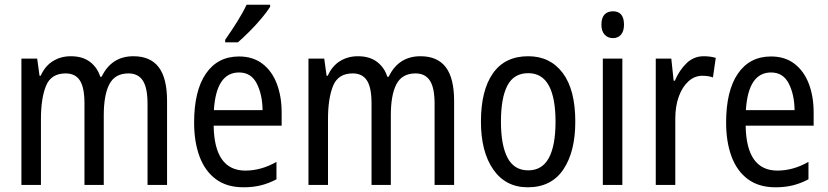

<svg xmlns="http://www.w3.org/2000/svg" viewBox="-20 -786 3521 816"><path d="M547 -547Q619 -547 654.5 -500.5Q690 -454 690 -357V0H607V-345Q607 -413 587 -443.5Q567 -474 526 -474Q469 -474 445 -428.5Q421 -383 421 -296V0H339V-347Q339 -414 319.5 -444Q300 -474 259 -474Q197 -474 175.5 -421Q154 -368 154 -280V0H71V-537H138L148 -464H153Q171 -505 204.5 -526Q238 -547 281 -547Q331 -547 362.5 -523Q394 -499 406 -460H412Q454 -547 547 -547Z M996 -546Q1055 -546 1095.5 -515Q1136 -484 1156.5 -430Q1177 -376 1177 -308V-252H888Q891 -61 1023 -61Q1090 -61 1155 -98V-24Q1123 -7 1089.5 1.5Q1056 10 1015 10Q944 10 897.5 -24.5Q851 -59 828 -121Q805 -183 805 -265Q805 -400 855 -473Q905 -546 996 -546ZM996 -478Q899 -478 889 -318H1096Q1095 -385 1071 -431.5Q1047 -478 996 -478ZM1128 -757Q1115 -736 1091 -707.5Q1067 -679 1039.5 -651.5Q1012 -624 991 -606H937V-617Q963 -654 987.5 -693Q1012 -732 1028 -766H1128Z M1767 -547Q1839 -547 1874.5 -500.5Q1910 -454 1910 -357V0H1827V-345Q1827 -413 1807 -443.5Q1787 -474 1746 -474Q1689 -474 1665 -428.5Q1641 -383 1641 -296V0H1559V-347Q1559 -414 1539.5 -444Q1520 -474 1479 -474Q1417 -474 1395.5 -421Q1374 -368 1374 -280V0H1291V-537H1358L1368 -464H1373Q1391 -505 1424.5 -526Q1458 -547 1501 -547Q1551 -547 1582.5 -523Q1614 -499 1626 -460H1632Q1674 -547 1767 -547Z M2425 -269Q2425 -141 2374 -65.5Q2323 10 2223 10Q2129 10 2076.5 -65.5Q2024 -141 2024 -269Q2024 -402 2075 -474.5Q2126 -547 2225 -547Q2318 -547 2371.5 -476Q2425 -405 2425 -269ZM2109 -269Q2109 -169 2137 -115.5Q2165 -62 2225 -62Q2284 -62 2312.5 -114.5Q2341 -167 2341 -269Q2341 -370 2312.5 -422.5Q2284 -475 2225 -475Q2164 -475 2136.5 -422.5Q2109 -370 2109 -269Z M2585 -738Q2632 -738 2632 -681Q2632 -654 2619.5 -639Q2607 -624 2585 -624Q2563 -624 2549.5 -639Q2536 -654 2536 -681Q2536 -710 2549 -724Q2562 -738 2585 -738ZM2625 -537V0H2542V-537Z M2971 -547Q2983 -547 2996 -545.5Q3009 -544 3022 -540L3010 -457Q2990 -464 2965 -464Q2932 -464 2906 -440.5Q2880 -417 2865 -376Q2850 -335 2850 -282V0H2767V-537H2833L2843 -443H2848Q2868 -489 2898.5 -518Q2929 -547 2971 -547Z M3257 -546Q3316 -546 3356.5 -515Q3397 -484 3417.5 -430Q3438 -376 3438 -308V-252H3149Q3152 -61 3284 -61Q3351 -61 3416 -98V-24Q3384 -7 3350.5 1.5Q3317 10 3276 10Q3205 10 3158.5 -24.5Q3112 -59 3089 -121Q3066 -183 3066 -265Q3066 -400 3116 -473Q3166 -546 3257 -546ZM3257 -478Q3160 -478 3150 -318H3357Q3356 -385 3332 -431.5Q3308 -478 3257 -478Z"/></svg>

Font: Noto Sans Bengali UI Condensed
Style: Regular
Weight: 400
Width: 3
Designer: Jelle Bosma - Monotype Design Team
Foundry: Monotype Imaging Inc.
Version: Version 2.003; ttfautohint (v1.8.4.7-5d5b)